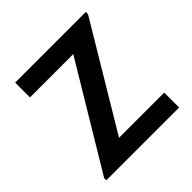

<svg xmlns="http://www.w3.org/2000/svg" viewBox="-186 -878 1035 1035"><g transform="rotate(-45 332.0 -360.0)"><path d="M50 0V-16.5L405 -607H75V-720H613.5V-703L260.5 -113.5H605V0Z"/></g></svg>

Font: Manrope ExtraLight
Style: Bold
Weight: 700
Version: Version 4.504